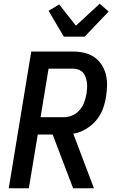

<svg xmlns="http://www.w3.org/2000/svg" viewBox="-20 -1012 640 1032"><path d="M27 0 148 -735H371Q402 -735 431.5 -728.5Q461 -722 485 -706Q509 -690 525 -666Q541 -642 548.5 -613.5Q556 -585 555.5 -554.5Q555 -524 550 -493Q545 -459 532.5 -425.5Q520 -392 496 -364Q472 -336 440 -317.5Q408 -299 374 -293L485 0H373L263 -289H183L135 0ZM324 -382Q347 -382 369.5 -392Q392 -402 408 -420.5Q424 -439 432.5 -462Q441 -485 445 -508Q447 -523 448 -538.5Q449 -554 447 -569Q445 -584 440 -598Q435 -612 425.5 -622.5Q416 -633 401.5 -638Q387 -643 371 -643H241L198 -382ZM323 -815 241 -954 298 -988 388 -874 516 -992 564 -950 435 -815Z"/></svg>

Font: Iosevka Aile Semibold Oblique
Style: Regular
Weight: 600
Italic angle: -9°
Designer: Belleve Invis
Foundry: Belleve Invis
Version: Version 31.1.0; ttfautohint (v1.8.4)